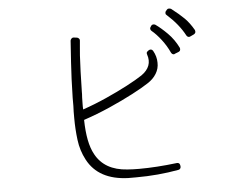

<svg xmlns="http://www.w3.org/2000/svg" viewBox="-54 -882 1108 914"><g transform="rotate(-5 500.0 -424.5)"><path d="M870 -675Q872 -675 876 -677L893 -685Q898 -687 901 -694Q902 -697 900 -705Q880 -740 857 -763Q834 -786 795 -816Q789 -818 786 -818Q779 -818 776 -814L770 -807Q767 -804 767 -797Q767 -791 772 -788Q828 -738 857 -683Q862 -675 870 -675ZM790 -599Q793 -599 795 -601L813 -608Q820 -611 821 -616Q823 -620 821 -627Q801 -668 770.5 -698.5Q740 -729 714 -747Q710 -749 706 -749Q705 -749 704.5 -749Q704 -749 703 -749Q697 -748 694 -743L691 -738Q687 -734 688.5 -728Q690 -722 694 -719Q716 -701 739 -671Q762 -641 777 -608Q782 -599 790 -599ZM561 -31Q665 -31 764 -49Q770 -50 773 -55Q776 -60 775 -66L774 -71Q772 -82 761 -82Q760 -82 759.5 -82Q759 -82 759 -82Q660 -70 578 -70Q563 -70 549 -70.5Q535 -71 522 -72Q413 -79 370 -159Q354 -188 346 -229Q338 -270 337 -325Q400 -346 462.5 -373.5Q525 -401 575.5 -427.5Q626 -454 653 -472Q680 -489 695 -513.5Q710 -538 709 -566Q709 -596 693 -624Q690 -629 684 -631Q683 -631 682.5 -631Q682 -631 681 -631Q677 -631 673 -629L668 -625Q659 -620 663 -609Q683 -551 627 -512Q600 -494 553.5 -469.5Q507 -445 450 -419.5Q393 -394 337 -375Q336 -389 336.5 -404Q337 -419 337 -432Q337 -436 337.5 -440.5Q338 -445 338 -449V-457Q339 -516 340.5 -555Q342 -594 344 -632Q346 -651 347 -668.5Q348 -686 350 -703Q351 -708 347 -712.5Q343 -717 338 -718L322 -720Q322 -720 321.5 -720Q321 -720 320 -720Q315 -720 312 -717Q307 -712 306 -707Q304 -677 299 -603Q294 -529 292 -434Q292 -425 292 -416.5Q292 -408 292 -399V-396Q291 -383 291 -368Q291 -353 291 -337Q291 -285 297.5 -233Q304 -181 328 -136Q381 -36 522 -31Q532 -31 541.5 -31Q551 -31 561 -31Z"/></g></svg>

Font: Kokoro
Style: Regular
Weight: 400
Version: Version 1.00